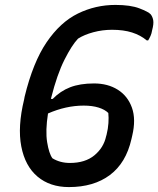

<svg xmlns="http://www.w3.org/2000/svg" viewBox="-20 -740 643 780"><path d="M449 -720Q510 -720 546.5 -706Q583 -692 592 -682Q600 -672 602.5 -657.5Q605 -643 598 -617Q596 -604 591.5 -594Q587 -584 582 -576H576Q551 -597 516.5 -608Q482 -619 435 -619Q396 -619 359 -609Q322 -599 297 -583Q272 -557 242 -497.5Q212 -438 188 -343L187 -338H194Q225 -370 265 -385.5Q305 -401 362 -401Q418 -401 458.5 -375.5Q499 -350 516 -302.5Q533 -255 517 -188L514 -175Q492 -78 426.5 -29Q361 20 260 20Q183 20 132.5 -22.5Q82 -65 66.5 -145Q51 -225 78 -336L80 -347Q114 -487 169.5 -568.5Q225 -650 296.5 -685Q368 -720 449 -720ZM193 -97Q224 -78 264 -78Q326 -78 363.5 -109Q401 -140 411 -186L413 -193Q419 -217 420.5 -240Q422 -263 420 -281Q406 -295 380.5 -303Q355 -311 320 -311Q248 -311 175 -279Q164 -209 171.5 -162.5Q179 -116 193 -97Z"/></svg>

Font: Recursive Sn Csl St Med
Style: Italic
Weight: 500
Italic angle: -15°
Version: Version 1.079;hotconv 1.0.112;makeotfexe 2.5.65598; ttfautoh